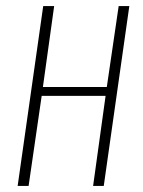

<svg xmlns="http://www.w3.org/2000/svg" viewBox="-20 -611 470 631"><path d="M38 0 122 -591H158L121 -325H331L370 -591H405L321 0H286L327 -296H117L74 0Z"/></svg>

Font: Alumni Sans ExtraLight
Style: Italic
Weight: 250
Italic angle: -8°
Version: Version 1.016